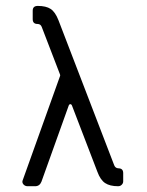

<svg xmlns="http://www.w3.org/2000/svg" viewBox="-20 -645 509 665"><path d="M406.7 -45.4V-16.6Q406.7 -10.3 401.6 -5.1Q396.5 0 389.2 0Q360.4 0 344 -11Q327.6 -22 317.4 -49.8L229.5 -278.8Q227.5 -284.2 223.6 -284.2Q219.7 -284.2 217.8 -278.8L123.5 -15.6Q117.2 0 101.6 0H75.7Q66.4 0 60.8 -6.8Q55.2 -13.7 59.1 -22L188 -381.8Q189 -382.8 188 -386.7L124.5 -551.8Q120.6 -562 109.9 -562Q93.3 -562 93.3 -578.6V-607.9Q93.3 -624.5 110.8 -624.5Q139.6 -624.5 155.5 -614Q171.4 -603.5 182.6 -574.7L375.5 -72.8Q379.4 -62.5 390.1 -62Q406.7 -62 406.7 -45.4Z"/></svg>

Font: GOSTRUS
Style: type_B
Weight: 400
Designer: Юрий и Татьяна Кривогуз
Version: Version 02.00